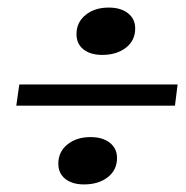

<svg xmlns="http://www.w3.org/2000/svg" viewBox="-20 -521 490 507"><path d="M134 -89Q134 -120 158 -139.5Q182 -159 219 -159Q251 -159 270 -144Q289 -129 289 -104Q289 -72 264.5 -53Q240 -34 202 -34Q171 -34 152.5 -48.5Q134 -63 134 -89ZM182 -431Q182 -462 206 -481.5Q230 -501 267 -501Q299 -501 318 -486Q337 -471 337 -446Q337 -414 312.5 -395Q288 -376 250 -376Q219 -376 200.5 -390.5Q182 -405 182 -431ZM449 -298 442 -242H23L31 -298Z"/></svg>

Font: Unna
Style: Bold Italic
Weight: 700
Italic angle: -8.05°
Designer: Jorge de Buen Unna
Foundry: Omnibus-Type
Version: Version 2.008